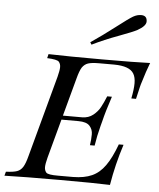

<svg xmlns="http://www.w3.org/2000/svg" viewBox="-91 -885 772 934"><g transform="rotate(5 295.0 -418.0)"><path d="M-34.2 0 -28.8 -20Q7.8 -21.5 25.4 -27.8Q43 -34.2 53.7 -51.3Q64.5 -68.4 74.2 -106L181.2 -502Q189.5 -534.2 189.5 -549.8Q189.5 -565.4 180.7 -575.7Q171.9 -585.9 123 -587.9L127.9 -607.9Q222.2 -605 390.1 -605Q558.1 -605 624 -607.9Q609.4 -571.3 587.9 -500L585 -488.8Q574.2 -445.8 570.8 -428.2H547.9Q557.1 -473.6 557.1 -502.9Q557.1 -532.2 546.4 -549.8Q525.9 -584.5 450.2 -585H377Q340.8 -585 323.2 -579.1Q305.7 -573.2 294.4 -556.6Q283.7 -539.6 273.9 -502L223.6 -315.9H316.9Q348.6 -315.9 371.1 -334Q393.6 -352.1 405.3 -374.5Q417.5 -397 430.2 -428.2H453.1Q427.7 -351.6 417 -306.2L410.6 -282.2Q397 -230.5 390.1 -184.1H367.2Q371.6 -212.4 371.6 -236.8Q372.1 -260.7 356.4 -278.3Q340.8 -295.9 300.8 -295.9H218.3L167 -106Q158.7 -74.2 158.7 -58.6Q158.7 -43 167.5 -32.7Q176.3 -22.5 226.1 -22.9H298.8Q353.5 -23.4 390.6 -40Q427.7 -56.6 454.6 -94.7Q481.9 -132.8 506.8 -200.2H529.8Q498 -102.5 481 0Q411.1 -2.9 236.3 -2.9Q61.5 -2.9 -34.2 0ZM560.5 -836.4Q589.8 -836.4 589.4 -806.6Q588.9 -785.2 548.8 -762.7Q529.3 -752 460.9 -726.6Q391.6 -701.2 332 -671.9L325.2 -683.1Q382.8 -722.2 442.4 -768.1Q502 -814 521.5 -825.2Q541 -836.4 560.5 -836.4Z"/></g></svg>

Font: PlayfairDisplaySC-Italic
Style: Italic
Weight: 400
Italic angle: -14°
Designer: Claus Eggers Sørensen
Foundry: Claus Eggers Sørensen
Version: Version 1.004;PS 001.004;hotconv 1.0.70;makeotf.lib2.5.58329